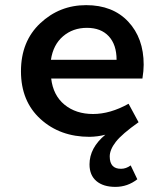

<svg xmlns="http://www.w3.org/2000/svg" viewBox="-20 -523 640 751"><path d="M436 -289.1Q436 -348.1 405.5 -381.1Q375 -414.1 320.1 -414.1Q265.1 -414.1 226.6 -381.1Q188 -348.1 179.2 -289.1ZM409.2 88.9Q409.2 137.7 453.6 137.2Q473.1 137.2 491.2 124L517.1 178.2Q479 208 431.4 208Q383.8 208 356.9 185.1Q330.1 162.1 330.1 120.1Q330.1 55.2 392.1 3.9Q362.3 11.7 330.1 12.2Q214.8 12.2 138.4 -57.4Q62 -127 62 -244.1Q62 -361.3 137.5 -432.1Q212.9 -502.9 316.9 -502.9Q420.9 -502.9 481.4 -438.5Q542 -374 542 -270Q542 -246.1 537.1 -215.8H180.2Q188 -149.9 232.4 -113.5Q276.9 -77.1 344 -77.1Q411.1 -77.1 482.9 -117.2L522 -44.9Q457 1 433.1 31.7Q409.2 62.5 409.2 88.9Z"/></svg>

Font: SourceCodePro-Semibold
Style: Regular
Weight: 600
Monospace: yes
Designer: Paul D. Hunt
Foundry: Adobe Systems Incorporated
Version: Version 1.009;PS 1.000;hotconv 1.0.70;makeotf.lib2.5.5900